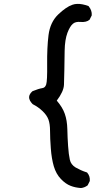

<svg xmlns="http://www.w3.org/2000/svg" viewBox="-20 -864 540 976"><path d="M391.1 91.8Q377 90.8 364 88.1Q351.1 85.4 338.9 80.6Q314 71.3 289.6 45.9Q265.1 20.5 253.4 -19Q242.2 -57.6 238.3 -109.4Q234.4 -161.1 234.4 -198.2Q234.4 -234.4 226.1 -256.8Q217.8 -278.8 196.3 -299.3Q174.3 -320.3 147.9 -333.5L147 -334L146.5 -334.5Q145 -335.9 144 -336.9Q143.1 -337.9 142.1 -339.1Q141.1 -340.3 140.1 -341.3Q131.3 -351.6 128.9 -361.8Q126.5 -372.1 130.6 -381.8Q134.8 -391.6 144.5 -399.9L145.5 -400.4L146.5 -400.9Q176.3 -413.1 194.8 -416Q202.1 -417 207 -421.4Q211.9 -425.8 214.8 -434.6Q220.7 -453.1 219.7 -536.6Q218.8 -621.6 226.6 -685.1Q234.9 -751 275.9 -790.5Q295.9 -809.6 314 -822Q332 -834.5 348.1 -839.8Q359.4 -843.8 372.1 -844.2Q384.8 -844.7 398.9 -842Q413.1 -839.4 428.7 -833.5L430.2 -833L431.2 -831.5Q448.2 -810.5 446.3 -786.6V-785.6L445.8 -784.7L436 -765.1L435.5 -763.7L434.6 -763.2Q418.9 -750 389.2 -752.4Q364.3 -754.9 350.6 -743.2Q335.9 -731 322.8 -697.3Q316.4 -680.2 312.7 -657.2Q309.1 -634.3 308.6 -606Q307.6 -547.9 307.1 -507.8Q306.6 -467.8 305.2 -433.1Q303.7 -398.9 268.6 -352.5Q297.9 -318.4 309.1 -286.1Q321.3 -252 322.3 -207Q323.2 -163.6 326.2 -121.1Q327.6 -100.1 329.8 -82.8Q332 -65.4 335 -52.2Q340.3 -27.3 364.3 -12.7Q377.4 -5.4 391.4 1Q405.3 7.3 420.9 12.2L422.4 12.7L423.3 13.7Q438.5 31.7 436.5 55.2V56.2L436 57.1L426.3 76.7L425.3 78.1L424.3 79.1Q409.7 89.8 392.1 91.8H391.6Z"/></svg>

Font: NaikaiFont
Style: SemiBold
Weight: 600
Version: Version 1.89